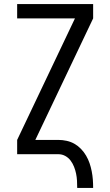

<svg xmlns="http://www.w3.org/2000/svg" viewBox="-20 -755 540 940"><path d="M358 165Q358 147 357 129.5Q356 112 352.5 95Q349 78 342.5 61.5Q336 45 325.5 31Q315 17 299.5 8.5Q284 0 266 0H64V-70L347 -665H64V-735H436V-665L153 -70H266Q286 -70 306.5 -65.5Q327 -61 344.5 -51Q362 -41 376.5 -26Q391 -11 401.5 7Q412 25 418.5 44Q425 63 429 83.5Q433 104 434.5 124Q436 144 436 165Z"/></svg>

Font: Zed Mono
Style: Regular
Weight: 400
Monospace: yes
Designer: Belleve Invis
Foundry: Belleve Invis
Version: Version 1.0.0; ttfautohint (v1.8.4)